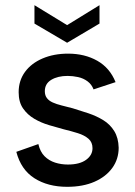

<svg xmlns="http://www.w3.org/2000/svg" viewBox="-20 -714 520 741"><path d="M364 -694V-623L239 -549L113 -623V-694L239 -617ZM128 -158Q135 -128 152 -111Q169 -94 192.5 -86.5Q216 -79 242 -79Q287 -79 312 -97Q337 -115 337 -142Q337 -165 321.5 -178.5Q306 -192 280.5 -200Q255 -208 226 -215Q200 -222 169.5 -231Q139 -240 112.5 -255.5Q86 -271 69 -295.5Q52 -320 52 -358Q52 -403 76.5 -436.5Q101 -470 144.5 -488.5Q188 -507 243 -507Q307 -507 355.5 -479.5Q404 -452 426 -397L341 -369Q334 -388 318 -400Q302 -412 281.5 -416.5Q261 -421 241 -421Q203 -421 178 -406Q153 -391 153 -362Q153 -346 161 -335.5Q169 -325 183.5 -318.5Q198 -312 218 -307Q238 -302 261 -296Q291 -287 322 -276.5Q353 -266 379 -250Q405 -234 421 -208Q437 -182 438 -144Q438 -100 413.5 -66Q389 -32 344.5 -12.5Q300 7 239 7Q165 7 113 -26Q61 -59 43 -128Z"/></svg>

Font: Albert Sans Medium
Style: Regular
Weight: 500
Designer: Andreas Rasmussen
Foundry: a.Foundry
Version: Version 1.025